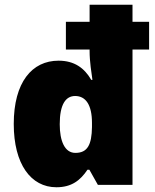

<svg xmlns="http://www.w3.org/2000/svg" viewBox="-20 -780 652 810"><path d="M218 10C282 10 319 -19 349 -64H357L393 0H539V-571H609V-688H539V-760H358V-688H258V-571H358V-565C358 -519 366 -472 370 -443H365C336 -493 294 -524 227 -524C115 -524 38 -433 38 -257C38 -88 110 10 218 10ZM298 -135C253 -135 232 -185 232 -256C232 -341 258 -375 297 -375C342 -375 368 -337 368 -262V-244C367 -169 349 -135 298 -135Z"/></svg>

Font: Noto Sans Gujarati UI SemiCondensed Black
Style: Regular
Weight: 900
Width: 4
Designer: Jelle Bosma - Monotype Design Team, Universal Thirst
Foundry: Monotype Imaging Inc.
Version: Version 2.106